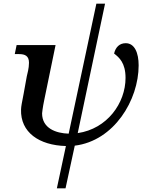

<svg xmlns="http://www.w3.org/2000/svg" viewBox="-20 -780 818 1040"><path d="M288 240H335L385 9C598 -17 731 -238 731 -426C731 -494 709 -546 661 -546C628 -546 606 -525 598 -490C625 -469 660 -440 660 -358C660 -221 560 -82 401 -59L549 -760H502L352 -56C283 -58 208 -85 208 -166C208 -167 211 -198 220 -240L281 -536H70L60 -487H83C116 -487 137 -477 137 -440C137 -409 128 -381 125 -366L108 -272C98 -220 95 -207 94 -187C90 -63 192 7 337 11Z"/></svg>

Font: Noto Serif Semi
Style: Italic
Weight: 600
Italic angle: -12°
Designer: Monotype Design Team
Foundry: Monotype Imaging Inc.
Version: Version 1.901